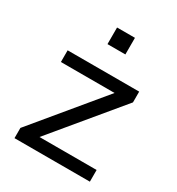

<svg xmlns="http://www.w3.org/2000/svg" viewBox="-168 -804 839 911"><g transform="rotate(30 251.5 -349.0)"><path d="M148 -64H461V0H48V-56L352 -423H58V-487H450V-428ZM207 -698H305V-607H207Z"/></g></svg>

Font: wassup Sans
Style: Regular
Weight: 400
Version: Version 2.001